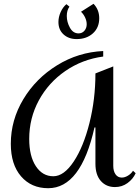

<svg xmlns="http://www.w3.org/2000/svg" viewBox="-20 -981 735 1012"><path d="M524 -683Q413 -668 324 -606.5Q235 -545 184.5 -451.5Q134 -358 134 -249Q134 -158 169 -105Q204 -52 261 -52Q317 -52 368.5 -129.5Q420 -207 451.5 -332.5Q483 -458 483 -594L577 -631V-107Q577 -79 589 -62Q601 -45 622 -45Q638 -45 655 -55.5Q672 -66 681 -81L695 -68Q681 -37 652 -16Q623 5 586 5Q540 5 511.5 -27Q483 -59 483 -118V-309H478Q406 11 234 11Q145 11 91 -51.5Q37 -114 37 -223Q37 -348 103 -458Q169 -568 281 -637Q393 -706 524 -712ZM288 -865Q288 -824 315 -799.5Q342 -775 384 -775Q436 -775 469.5 -805Q503 -835 503 -885Q503 -930 473 -961L407 -919Q420 -907 428.5 -889Q437 -871 437 -853Q437 -833 425 -819Q413 -805 394 -805Q365 -805 348.5 -835Q332 -865 332 -897Q332 -926 346 -946L330 -959Q311 -943 299.5 -917Q288 -891 288 -865Z"/></svg>

Font: Amita
Style: Regular
Weight: 400
Designer: Eduardo Rodriguez Tunni, Modular Infotech, Brian J. Bonislawsky
Foundry: Eduardo Rodriguez Tunni, Modular Infotech, Brian J. Bonislawsky
Version: Version 1.004